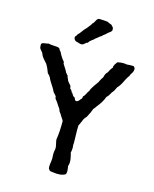

<svg xmlns="http://www.w3.org/2000/svg" viewBox="-127 -951 831 1034"><g transform="rotate(15 289.0 -433.5)"><path d="M338 -11C342 -17 342 -24 342 -33C342 -41 339 -51 339 -58C348 -81 340 -109 334 -131C337 -142 339 -160 336 -173C339 -181 334 -250 336 -282C341 -294 348 -305 352 -318C354 -324 366 -338 368 -340C369 -343 376 -354 377 -358C378 -361 380 -364 382 -367C385 -374 386 -381 390 -388C392 -392 396 -395 399 -399L405 -408C420 -426 434 -447 442 -470C452 -477 457 -490 464 -501C473 -510 479 -522 484 -534C498 -548 507 -566 516 -585C521 -593 525 -603 532 -610C536 -627 551 -634 549 -657C548 -662 543 -664 541 -668C527 -669 515 -668 503 -667C486 -671 465 -669 450 -665C444 -654 434 -647 434 -630C426 -622 420 -612 415 -600C406 -593 401 -581 398 -567C390 -558 379 -534 379 -534C379 -534 347 -493 344 -476C334 -467 332 -449 320 -441L317 -427C307 -421 305 -406 289 -406C281 -408 281 -416 278 -422C268 -425 264 -434 259 -443C253 -443 254 -451 251 -454C249 -458 244 -460 241 -465C242 -471 240 -475 238 -479C232 -487 224 -493 219 -503C217 -512 211 -517 210 -528C204 -530 204 -537 199 -539C192 -555 182 -568 174 -581C171 -584 173 -592 171 -594C162 -603 155 -614 148 -626C146 -632 142 -637 139 -643C132 -646 133 -656 126 -659C111 -665 85 -661 68 -667C56 -662 36 -665 29 -656C26 -648 29 -643 29 -633C33 -623 43 -617 48 -607C54 -586 70 -574 82 -559C91 -545 98 -529 104 -512C110 -506 116 -500 120 -493C131 -466 150 -447 161 -421L177 -403C177 -398 179 -394 180 -389C193 -376 201 -358 213 -343L219 -328C225 -321 230 -314 234 -306C238 -298 245 -292 248 -283C248 -249 247 -213 241 -179C242 -164 249 -148 249 -132C249 -126 247 -120 246 -113C244 -99 246 -86 246 -74C246 -54 238 -35 243 -16C246 -15 246 -11 248 -9C253 -4 263 -4 271 -3C296 1 321 0 338 -11ZM380 -833C380 -844 371 -845 368 -852C359 -855 350 -859 342 -863C326 -863 305 -867 292 -865C279 -858 278 -840 267 -833C261 -820 251 -811 243 -800C228 -787 219 -767 204 -754C203 -745 193 -745 194 -734C195 -723 202 -717 211 -715C223 -713 231 -707 241 -709C254 -711 258 -725 270 -726C273 -730 274 -734 278 -737C286 -745 297 -750 304 -759C315 -765 321 -775 333 -780C339 -790 352 -793 358 -803C367 -811 385 -818 380 -833Z"/></g></svg>

Font: FuturaRener
Style: Regular
Weight: 400
Designer: BSozoo
Foundry: BSozoo
Version: Version 1.0